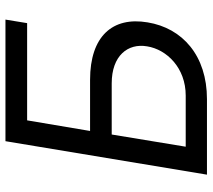

<svg xmlns="http://www.w3.org/2000/svg" viewBox="-57 -710 767 693"><g transform="rotate(-90 326.5 -363.5)"><path d="M42.6 0H315.3C471.9 0 571.7 -88.1 592.3 -214.5C613.6 -340.9 541.9 -421.9 384.9 -421.9H200.3L238.6 -649.1H589.5L602.3 -727.3H163.4ZM143.5 -76.7 187.5 -343.8H372.2C471.9 -343.8 517.8 -285.5 505.7 -215.9C494.3 -144.9 427.9 -76.7 328.1 -76.7Z"/></g></svg>

Font: Margiela Sans
Style: Italic
Weight: 400
Italic angle: -9.39999°
Designer: Stefan Endress, Andreas Faust
Version: Version 1.100;FEAKit 1.0